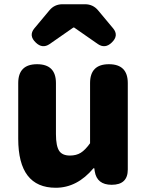

<svg xmlns="http://www.w3.org/2000/svg" viewBox="-20 -872 694 906"><path d="M243 14Q66 14 66 -217V-480Q66 -569 155 -569Q244 -569 244 -480V-239Q244 -182 260 -159Q275 -138 310 -138Q340 -138 361 -151Q382 -164 405 -196V-480Q405 -569 494 -569Q583 -569 583 -480V-284V-72Q583 0 507 0Q437 0 427 -64L425 -78H421Q344 14 243 14ZM149 -671Q114 -704 142 -738L213 -823Q237 -852 275 -852H328H381Q419 -852 443 -823L514 -738Q542 -704 507 -671Q476 -641 442 -664L330 -742H326L214 -664Q180 -641 149 -671Z"/></svg>

Font: GenSenRounded TW H
Style: Regular
Weight: 900
Version: Version 1.501;PS 1;hotconv 16.6.51;makeotf.lib2.5.65220